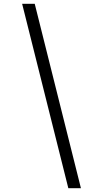

<svg xmlns="http://www.w3.org/2000/svg" viewBox="-20 -843 540 1006"><path d="M338 143 96 -823H162L404 143Z"/></svg>

Font: Iosevka Slab Light Oblique
Style: Regular
Weight: 300
Italic angle: -9°
Monospace: yes
Designer: Belleve Invis
Foundry: Belleve Invis
Version: Version 11.1.1; ttfautohint (v1.8.3)